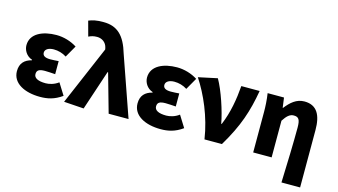

<svg xmlns="http://www.w3.org/2000/svg" viewBox="-106 -1200 3150 1790"><g transform="rotate(15 1469.0 -305.5)"><path d="M309 14C380 14 446 1 520 -52L450 -164C408 -132 359 -122 327 -122C253 -122 214 -143 214 -181C214 -219 238 -232 293 -232C324 -232 359 -229 392 -227V-353C366 -351 335 -349 311 -349C263 -349 237 -363 237 -394C237 -426 270 -447 321 -447C363 -447 407 -435 444 -411L509 -525C452 -562 379 -583 311 -583C181 -583 63 -533 63 -419C63 -374 91 -320 149 -301V-296C81 -279 40 -239 40 -163C40 -45 162 14 309 14Z M731 13 859 -372H864L969 0H1161L960 -575C911 -742 836 -813 702 -813C631 -813 599 -804 560 -789L599 -645C625 -657 645 -664 681 -664C726 -664 769 -637 780 -585L783 -570L539 0Z M1473 14C1544 14 1610 1 1684 -52L1614 -164C1572 -132 1523 -122 1491 -122C1417 -122 1378 -143 1378 -181C1378 -219 1402 -232 1457 -232C1488 -232 1523 -229 1556 -227V-353C1530 -351 1499 -349 1475 -349C1427 -349 1401 -363 1401 -394C1401 -426 1434 -447 1485 -447C1527 -447 1571 -435 1608 -411L1673 -525C1616 -562 1543 -583 1475 -583C1345 -583 1227 -533 1227 -419C1227 -374 1255 -320 1313 -301V-296C1245 -279 1204 -239 1204 -163C1204 -45 1326 14 1473 14Z M1894 0H2062C2189 -211 2239 -367 2274 -569H2097C2087 -441 2065 -307 2012 -181H2007C1986 -298 1925 -482 1867 -583L1684 -544C1775 -406 1862 -211 1894 0Z M2691 202H2871V-352C2871 -494 2826 -583 2704 -583C2626 -583 2573 -534 2525 -473H2522L2509 -569H2351C2361 -506 2364 -437 2364 -392V0H2542V-354C2575 -405 2603 -431 2641 -431C2688 -431 2704 -409 2704 -330C2704 -203 2698 25 2691 202Z"/></g></svg>

Font: Noto Sans CJK HK Black
Style: Regular
Weight: 900
Designer: Ryoko NISHIZUKA 西塚涼子 (kana, bopomofo & ideographs); Paul D. Hunt (Latin, Greek & Cyrillic); Sandoll Communications 산돌커뮤니
Foundry: Adobe
Version: Version 2.004;hotconv 1.0.118;makeotfexe 2.5.65603